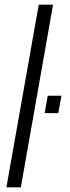

<svg xmlns="http://www.w3.org/2000/svg" viewBox="-20 -805 302 825"><path d="M7.5 0H69.5L208 -785H146.5ZM185 -393.5 172 -319H230.5L244 -393.5Z"/></svg>

Font: Anybody UltraCondensed Thin Light
Style: Italic
Weight: 300
Italic angle: -10°
Version: Version 1.111